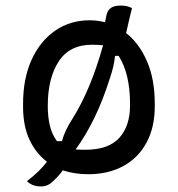

<svg xmlns="http://www.w3.org/2000/svg" viewBox="-20 -616 640 691"><path d="M302 -543Q331 -543 358 -536Q359 -541 360 -546Q361 -551 362 -556Q366 -579 379 -587.5Q392 -596 414 -596Q427 -596 435.5 -594Q444 -592 455 -587Q449 -564 444 -541.5Q439 -519 434 -497Q481 -460 509 -395.5Q537 -331 537 -243V-233Q537 -158 507.5 -103Q478 -48 424 -18.5Q370 11 298 11Q248 11 206 -3Q192 17 170 37Q152 55 128 55Q96 55 77 36Q103 16 120.5 -1.5Q138 -19 149 -34Q109 -64 86 -113.5Q63 -163 63 -232V-242Q63 -334 94 -401.5Q125 -469 179 -506Q233 -543 302 -543ZM311 -455Q230 -455 191 -394.5Q152 -334 152 -237V-231Q152 -198 159 -166Q166 -134 185 -108H203Q213 -146 241 -189Q306 -292 351 -453Q334 -455 311 -455ZM374 -330Q327 -181 252 -78Q267 -77 287 -77Q370 -77 409 -119.5Q448 -162 448 -237V-243Q448 -295 438 -338.5Q428 -382 407 -415H394Q392 -394 387 -373.5Q382 -353 374 -330Z"/></svg>

Font: Recursive Mn Csl St
Style: Regular
Weight: 400
Monospace: yes
Version: Version 1.079;hotconv 1.0.112;makeotfexe 2.5.65598; ttfautoh